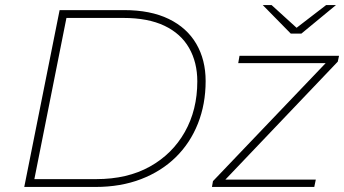

<svg xmlns="http://www.w3.org/2000/svg" viewBox="-20 -740 1362 760"><path d="M76 0 216 -700H471Q576 -700 648 -665Q720 -630 757 -566.5Q794 -503 794 -419Q794 -328 763.5 -251Q733 -174 676 -118Q619 -62 538.5 -31Q458 0 358 0ZM116 -31H361Q484 -31 573 -80.5Q662 -130 711.5 -217.5Q761 -305 761 -418Q761 -493 728.5 -550Q696 -607 631 -638Q566 -669 468 -669H243ZM819 0 823 -23 1269 -490H923L928 -519H1322L1317 -496L872 -29H1230L1224 0ZM1131 -607 1020 -720H1055L1154 -630L1271 -720H1310L1173 -607Z"/></svg>

Font: Montserrat Thin ExtraLight
Style: Italic
Weight: 250
Italic angle: -11.3°
Version: Version 9.000